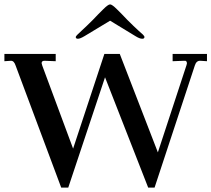

<svg xmlns="http://www.w3.org/2000/svg" viewBox="-24 -842 960 872"><path d="M254 10 47 -544Q40 -566 26 -566L-4 -564V-597H229V-564L178 -566Q165 -566 165 -555L168 -544L308 -167L450 -597H520L693 -150L823 -546L825 -554Q825 -568 812 -566L760 -564V-597H916V-564L886 -566Q868 -567 861 -545L678 10H649L453 -491L286 10ZM330 -666Q320 -666 320 -674Q320 -677 328 -685Q339 -696 346 -702Q368 -722 398 -752L421 -776L445 -800Q467 -822 476 -822Q485 -822 507 -800L531 -776L554 -752Q584 -722 606 -702Q620 -690 625 -685Q632 -678 632 -674Q632 -666 622 -666Q610 -666 591 -678L476 -748L360 -678Q340 -666 330 -666Z"/></svg>

Font: UnnaMedium
Style: Regular
Weight: 500
Designer: Jorge de Buen Unna
Foundry: Omnibus-Type
Version: Version 2.008;hotconv 1.0.109;makeotfexe 2.5.65596